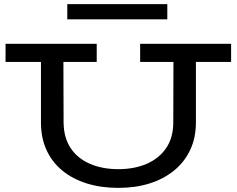

<svg xmlns="http://www.w3.org/2000/svg" viewBox="-20 -899 1150 933"><path d="M555 14Q471 14 402 -7.5Q333 -29 283 -70Q233 -111 206 -170Q179 -229 179 -304V-638H288L289 -303Q290 -229 323.5 -179Q357 -129 417 -103Q477 -77 555 -77Q633 -77 693 -103Q753 -129 787.5 -179.5Q822 -230 822 -304L823 -638H932V-304Q932 -229 904 -170Q876 -111 825.5 -70Q775 -29 706.5 -7.5Q638 14 555 14ZM7 -598V-686H450V-598ZM661 -598V-686H1103V-598ZM793 -879V-805H307V-879Z"/></svg>

Font: BioRhyme SemiExpanded
Style: Regular
Weight: 400
Width: 6
Designer: Aoife Mooney
Foundry: Aoife Mooney Type
Version: Version 1.600;gftools[0.9.33]